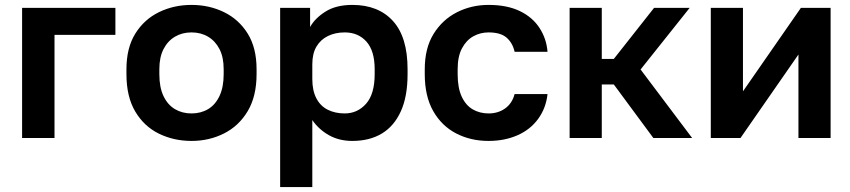

<svg xmlns="http://www.w3.org/2000/svg" viewBox="-20 -562 3464 782"><path d="M70 0V-530H450V-420H202V0Z M760 12Q688 12 627.5 -17.5Q567 -47 531 -107.5Q495 -168 495 -260V-280Q495 -367 531 -425Q567 -483 627.5 -512.5Q688 -542 760 -542Q832 -542 892.5 -512.5Q953 -483 989 -425Q1025 -367 1025 -280V-260Q1025 -170 989 -109.5Q953 -49 892.5 -18.5Q832 12 760 12ZM760 -100Q798 -100 827.5 -117.5Q857 -135 874 -171Q891 -207 891 -260V-280Q891 -329 874 -362Q857 -395 827.5 -412.5Q798 -430 760 -430Q722 -430 692.5 -412.5Q663 -395 646 -362Q629 -329 629 -280V-260Q629 -206 646 -170.5Q663 -135 692.5 -117.5Q722 -100 760 -100Z M1121 200V-530H1243V-452Q1263 -488 1306 -515Q1349 -542 1415 -542Q1521 -542 1580.5 -476.5Q1640 -411 1640 -280V-260Q1640 -169 1612.5 -108.5Q1585 -48 1535 -18Q1485 12 1415 12Q1361 12 1319.5 -11.5Q1278 -35 1252 -73V200ZM1384 -100Q1436 -100 1471 -139.5Q1506 -179 1506 -260V-280Q1506 -355 1472.5 -392.5Q1439 -430 1384 -430Q1346 -430 1316 -415.5Q1286 -401 1269 -372.5Q1252 -344 1252 -300V-240Q1252 -193 1268.5 -161.5Q1285 -130 1315 -115Q1345 -100 1384 -100Z M1970 12Q1897 12 1838 -18.5Q1779 -49 1744.5 -109.5Q1710 -170 1710 -260V-280Q1710 -366 1746 -424Q1782 -482 1841 -512Q1900 -542 1970 -542Q2045 -542 2097 -517Q2149 -492 2177.5 -448Q2206 -404 2210 -351H2076Q2068 -387 2043.5 -408.5Q2019 -430 1970 -430Q1936 -430 1907.5 -414Q1879 -398 1861.5 -365Q1844 -332 1844 -280V-260Q1844 -204 1860.5 -168.5Q1877 -133 1905.5 -116.5Q1934 -100 1970 -100Q2009 -100 2037.5 -120.5Q2066 -141 2076 -179H2210Q2204 -122 2172 -78Q2140 -34 2087.5 -11Q2035 12 1970 12Z M2300 0V-530H2431V-322H2480L2644 -530H2789L2589 -279L2799 0H2641L2480 -218H2431V0Z M2875 0V-530H3006V-190L3242 -530H3363V0H3232V-340L2996 0Z"/></svg>

Font: Golos Text SemiBold
Style: Regular
Weight: 600
Designer: A.Korolkova, Vitaly Kuzmin
Foundry: ParaType Ltd
Version: Version 2.004